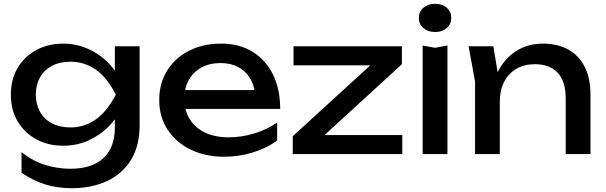

<svg xmlns="http://www.w3.org/2000/svg" viewBox="-20 -809 3181 1008"><path d="M583 -139V-239L588 -257V-366L583 -386V-566H713V-151Q713 -42 667 31.5Q621 105 541 142Q461 179 357 179Q281 179 217 159Q153 139 93 98V-10Q154 38 219 57.5Q284 77 349 77Q463 77 523 21Q583 -35 583 -139ZM311 -44Q233 -44 171 -77.5Q109 -111 73 -171Q37 -231 37 -312Q37 -393 73 -453Q109 -513 171 -546.5Q233 -580 311 -580Q369 -580 418.5 -562Q468 -544 507.5 -514.5Q547 -485 574.5 -449.5Q602 -414 617 -377.5Q632 -341 632 -311Q632 -272 609 -225.5Q586 -179 543.5 -138Q501 -97 442 -70.5Q383 -44 311 -44ZM351 -140Q422 -140 481.5 -181Q541 -222 588 -312Q541 -404 481.5 -444.5Q422 -485 351 -485Q293 -485 252 -463Q211 -441 189.5 -402Q168 -363 168 -312Q168 -262 189.5 -223Q211 -184 252 -162Q293 -140 351 -140Z M1157 14Q1058 14 981 -23.5Q904 -61 860 -128Q816 -195 816 -284Q816 -372 857.5 -438.5Q899 -505 972.5 -542.5Q1046 -580 1141 -580Q1236 -580 1305.5 -537.5Q1375 -495 1413 -418Q1451 -341 1451 -237H918V-336H1386L1321 -299Q1318 -355 1294.5 -395Q1271 -435 1231.5 -456.5Q1192 -478 1138 -478Q1081 -478 1038.5 -455Q996 -432 972 -390.5Q948 -349 948 -292Q948 -229 976.5 -183Q1005 -137 1057.5 -112.5Q1110 -88 1182 -88Q1247 -88 1315 -108.5Q1383 -129 1435 -166V-72Q1383 -32 1308.5 -9Q1234 14 1157 14Z M1517 0V-94L1959 -498L2040 -466H1521V-566H2090V-472L1649 -68L1579 -100H2092V0Z M2199 -570 2264 -558 2329 -570V0H2199ZM2264 -641Q2227 -641 2203 -661.5Q2179 -682 2179 -715Q2179 -748 2203 -768.5Q2227 -789 2264 -789Q2302 -789 2325.5 -768.5Q2349 -748 2349 -715Q2349 -682 2325.5 -661.5Q2302 -641 2264 -641Z M2440 -566H2570L2604 -362V0H2474V-381ZM2829 -580Q2909 -580 2965 -548Q3021 -516 3050.5 -456.5Q3080 -397 3080 -313V0H2950V-292Q2950 -381 2908.5 -426.5Q2867 -472 2787 -472Q2732 -472 2690.5 -447.5Q2649 -423 2626.5 -379Q2604 -335 2604 -276L2558 -301Q2567 -389 2604 -451Q2641 -513 2699 -546.5Q2757 -580 2829 -580Z"/></svg>

Font: Unbounded
Style: Regular
Weight: 400
Designer: Luke Prowse, Jean-Baptiste Morizot, Fátima Lázaro, Florian Runge
Foundry: NaN
Version: Version 1.701;gftools[0.9.28.dev5+ged2979d]